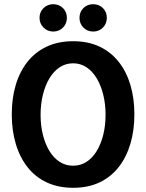

<svg xmlns="http://www.w3.org/2000/svg" viewBox="-20 -889 695 913"><path d="M328 4Q257 4 202.5 -21.5Q148 -47 111 -94Q74 -141 55 -205Q36 -269 36 -345Q36 -422 55 -485.5Q74 -549 111 -595.5Q148 -642 202.5 -667.5Q257 -693 328 -693Q399 -693 453 -667.5Q507 -642 544 -595.5Q581 -549 600 -485.5Q619 -422 619 -345Q619 -269 600 -205Q581 -141 544 -94Q507 -47 453 -21.5Q399 4 328 4ZM328 -101Q363 -101 391.5 -119.5Q420 -138 440 -171Q460 -204 471 -248Q482 -292 482 -343Q482 -394 471 -438.5Q460 -483 440 -516.5Q420 -550 391.5 -569Q363 -588 328 -588Q292 -588 263.5 -569Q235 -550 215 -516.5Q195 -483 184 -438.5Q173 -394 173 -343Q173 -292 184 -248Q195 -204 215 -171Q235 -138 263.5 -119.5Q292 -101 328 -101ZM423 -739Q395 -739 376.5 -758Q358 -777 358 -804Q358 -832 376.5 -850.5Q395 -869 423 -869Q451 -869 469.5 -850.5Q488 -832 488 -804Q488 -777 469.5 -758Q451 -739 423 -739ZM233 -739Q206 -739 187 -758Q168 -777 168 -804Q168 -832 187 -850.5Q206 -869 233 -869Q261 -869 279.5 -850.5Q298 -832 298 -804Q298 -777 279.5 -758Q261 -739 233 -739Z"/></svg>

Font: Kreon Light
Style: Bold
Weight: 700
Version: Version 2.002